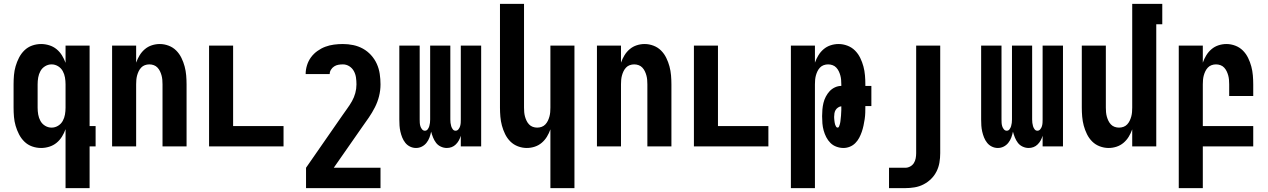

<svg xmlns="http://www.w3.org/2000/svg" viewBox="-20 -755 6540 990"><path d="M246 -97Q264 -97 279.5 -106.5Q295 -116 303.5 -131.5Q312 -147 315 -164.5Q318 -182 318 -200V-320Q318 -338 315 -355.5Q312 -373 303.5 -388.5Q295 -404 279.5 -413.5Q264 -423 246 -423Q228 -423 212.5 -413.5Q197 -404 188.5 -388.5Q180 -373 177 -355.5Q174 -338 174 -320V-200Q174 -182 177 -164.5Q180 -147 188.5 -131.5Q197 -116 212.5 -106.5Q228 -97 246 -97ZM318 215V-89Q311 -69 299.5 -50.5Q288 -32 271.5 -18.5Q255 -5 234 1.5Q213 8 192 8Q168 8 145.5 0Q123 -8 106 -24.5Q89 -41 78 -62.5Q67 -84 60.5 -106.5Q54 -129 52 -152.5Q50 -176 50 -200V-320Q50 -344 52 -367.5Q54 -391 60.5 -413.5Q67 -436 78 -457.5Q89 -479 106 -495.5Q123 -512 145.5 -520Q168 -528 192 -528Q213 -528 234 -521.5Q255 -515 271.5 -501.5Q288 -488 299.5 -469.5Q311 -451 318 -431V-520H442V-105H473V0H442V215Z M558 0V-520H682V-432Q689 -452 700 -470Q711 -488 727 -501.5Q743 -515 763 -521.5Q783 -528 804 -528Q827 -528 849.5 -519.5Q872 -511 888.5 -494.5Q905 -478 915.5 -456.5Q926 -435 932 -412.5Q938 -390 940 -366.5Q942 -343 942 -320V0H818V-320Q818 -332 817 -343.5Q816 -355 813 -366Q810 -377 805 -387.5Q800 -398 792 -406.5Q784 -415 773 -419Q762 -423 750 -423Q738 -423 727 -419Q716 -415 708 -406.5Q700 -398 695 -387.5Q690 -377 687 -366Q684 -355 683 -343.5Q682 -332 682 -320V0Z M1058 0V-520H1182V-105H1442V0Z M1942 215H1558V110L1744 -158Q1757 -177 1770.5 -195.5Q1784 -214 1795 -233.5Q1806 -253 1812 -275Q1818 -297 1818 -320Q1818 -338 1815.5 -355.5Q1813 -373 1804.5 -388.5Q1796 -404 1781 -413.5Q1766 -423 1748 -423Q1736 -423 1724.5 -421Q1713 -419 1703 -412.5Q1693 -406 1686.5 -395.5Q1680 -385 1680 -373H1556Q1556 -396 1563 -418.5Q1570 -441 1583.5 -459.5Q1597 -478 1616.5 -492Q1636 -506 1657.5 -514Q1679 -522 1702 -525Q1725 -528 1748 -528Q1775 -528 1801.5 -522.5Q1828 -517 1851.5 -504Q1875 -491 1893.5 -470.5Q1912 -450 1923 -425.5Q1934 -401 1938 -374Q1942 -347 1942 -320Q1942 -289 1934.5 -259Q1927 -229 1913 -201.5Q1899 -174 1881.5 -148.5Q1864 -123 1846 -98L1701 110H1942Z M2125 8Q2109 8 2094.5 1Q2080 -6 2070 -18.5Q2060 -31 2054 -46Q2048 -61 2044.5 -76.5Q2041 -92 2040 -107.5Q2039 -123 2039 -139V-520H2144V-139Q2144 -130 2144.5 -121.5Q2145 -113 2147.5 -104.5Q2150 -96 2156 -88.5Q2162 -81 2171 -81Q2180 -81 2185.5 -88.5Q2191 -96 2193.5 -104.5Q2196 -113 2197 -121.5Q2198 -130 2198 -139V-520H2302V-139Q2302 -130 2303 -121.5Q2304 -113 2306.5 -104.5Q2309 -96 2314.5 -88.5Q2320 -81 2329 -81Q2338 -81 2344 -88.5Q2350 -96 2352.5 -104.5Q2355 -113 2355.5 -121.5Q2356 -130 2356 -139V-520H2461V0H2356V-55Q2352 -42 2346 -31Q2340 -20 2330.5 -10.5Q2321 -1 2309 3.5Q2297 8 2284 8Q2268 8 2253 1Q2238 -6 2228.5 -18.5Q2219 -31 2213 -46Q2207 -61 2203 -76Q2200 -61 2194.5 -46Q2189 -31 2179 -18.5Q2169 -6 2155 1Q2141 8 2125 8Z M2818 215V-88Q2811 -68 2800 -50Q2789 -32 2773 -18.5Q2757 -5 2737 1.5Q2717 8 2696 8Q2673 8 2650.5 -0.5Q2628 -9 2611.5 -25.5Q2595 -42 2584.5 -63.5Q2574 -85 2568 -107.5Q2562 -130 2560 -153.5Q2558 -177 2558 -200V-735H2682V-200Q2682 -188 2683 -176.5Q2684 -165 2687 -154Q2690 -143 2695 -132.5Q2700 -122 2708 -113.5Q2716 -105 2727 -101Q2738 -97 2750 -97Q2762 -97 2773 -101Q2784 -105 2792 -113.5Q2800 -122 2805 -132.5Q2810 -143 2813 -154Q2816 -165 2817 -176.5Q2818 -188 2818 -200V-520H2942V215Z M3058 0V-520H3182V-432Q3189 -452 3200 -470Q3211 -488 3227 -501.5Q3243 -515 3263 -521.5Q3283 -528 3304 -528Q3327 -528 3349.5 -519.5Q3372 -511 3388.5 -494.5Q3405 -478 3415.5 -456.5Q3426 -435 3432 -412.5Q3438 -390 3440 -366.5Q3442 -343 3442 -320V0H3318V-320Q3318 -332 3317 -343.5Q3316 -355 3313 -366Q3310 -377 3305 -387.5Q3300 -398 3292 -406.5Q3284 -415 3273 -419Q3262 -423 3250 -423Q3238 -423 3227 -419Q3216 -415 3208 -406.5Q3200 -398 3195 -387.5Q3190 -377 3187 -366Q3184 -355 3183 -343.5Q3182 -332 3182 -320V0Z M3558 0V-520H3682V-105H3942V0Z M4058 215V-520H4182V-432Q4189 -452 4200 -470Q4211 -488 4227 -501.5Q4243 -515 4263 -521.5Q4283 -528 4304 -528Q4327 -528 4349.5 -519.5Q4372 -511 4388.5 -494.5Q4405 -478 4415.5 -456.5Q4426 -435 4432 -412.5Q4438 -390 4440 -366.5Q4442 -343 4442 -320V-312H4473V-208H4442Q4442 -191 4441.5 -174Q4441 -157 4438.5 -140.5Q4436 -124 4432.5 -107.5Q4429 -91 4423.5 -75Q4418 -59 4410 -44Q4402 -29 4390 -17Q4378 -5 4362 1.5Q4346 8 4329 8Q4311 8 4293 1.5Q4275 -5 4262 -18Q4249 -31 4240.5 -47.5Q4232 -64 4227 -82Q4222 -100 4220.5 -118.5Q4219 -137 4219 -156Q4219 -173 4220.5 -190.5Q4222 -208 4226 -224.5Q4230 -241 4238 -256.5Q4246 -272 4257.5 -284.5Q4269 -297 4285 -304.5Q4301 -312 4318 -312V-320Q4318 -332 4317 -343.5Q4316 -355 4313 -366Q4310 -377 4305 -387.5Q4300 -398 4292 -406.5Q4284 -415 4273 -419Q4262 -423 4250 -423Q4238 -423 4227 -419Q4216 -415 4208 -406.5Q4200 -398 4195 -387.5Q4190 -377 4187 -366Q4184 -355 4183 -343.5Q4182 -332 4182 -320V215ZM4299 -97Q4304 -97 4306 -102Q4308 -107 4309.5 -111.5Q4311 -116 4312 -121Q4313 -126 4313.5 -130.5Q4314 -135 4314.5 -140Q4315 -145 4315.5 -149.5Q4316 -154 4316.5 -159Q4317 -164 4317 -168.5Q4317 -173 4317.5 -178Q4318 -183 4318 -188Q4318 -193 4318 -197.5Q4318 -202 4318 -207Q4309 -206 4301 -200.5Q4293 -195 4288.5 -187.5Q4284 -180 4282.5 -170.5Q4281 -161 4281 -152Q4281 -147 4281.5 -142Q4282 -137 4282.5 -132Q4283 -127 4284 -121.5Q4285 -116 4286.5 -111.5Q4288 -107 4291 -102Q4294 -97 4299 -97Z M4564 215V110H4648Q4661 110 4673 103.5Q4685 97 4692 86Q4699 75 4701.5 61.5Q4704 48 4704 35V-520H4828V35Q4828 59 4824 83Q4820 107 4809 129Q4798 151 4780.5 168Q4763 185 4741.5 196Q4720 207 4696 211Q4672 215 4648 215Z M5125 8Q5109 8 5094.5 1Q5080 -6 5070 -18.5Q5060 -31 5054 -46Q5048 -61 5044.5 -76.5Q5041 -92 5040 -107.5Q5039 -123 5039 -139V-520H5144V-139Q5144 -130 5144.5 -121.5Q5145 -113 5147.5 -104.5Q5150 -96 5156 -88.5Q5162 -81 5171 -81Q5180 -81 5185.5 -88.5Q5191 -96 5193.5 -104.5Q5196 -113 5197 -121.5Q5198 -130 5198 -139V-520H5302V-139Q5302 -130 5303 -121.5Q5304 -113 5306.5 -104.5Q5309 -96 5314.5 -88.5Q5320 -81 5329 -81Q5338 -81 5344 -88.5Q5350 -96 5352.5 -104.5Q5355 -113 5355.5 -121.5Q5356 -130 5356 -139V-520H5461V0H5356V-55Q5352 -42 5346 -31Q5340 -20 5330.5 -10.5Q5321 -1 5309 3.5Q5297 8 5284 8Q5268 8 5253 1Q5238 -6 5228.5 -18.5Q5219 -31 5213 -46Q5207 -61 5203 -76Q5200 -61 5194.5 -46Q5189 -31 5179 -18.5Q5169 -6 5155 1Q5141 8 5125 8Z M5696 8Q5673 8 5650.5 -0.5Q5628 -9 5611.5 -25.5Q5595 -42 5584.5 -63.5Q5574 -85 5568 -107.5Q5562 -130 5560 -153.5Q5558 -177 5558 -200V-520H5682V-200Q5682 -188 5683 -176.5Q5684 -165 5687 -154Q5690 -143 5695 -132.5Q5700 -122 5708 -113.5Q5716 -105 5727 -101Q5738 -97 5750 -97Q5762 -97 5773 -101Q5784 -105 5792 -113.5Q5800 -122 5805 -132.5Q5810 -143 5813 -154Q5816 -165 5817 -176.5Q5818 -188 5818 -200V-735H5973V-630H5942V0H5818V-88Q5811 -68 5800 -50Q5789 -32 5773 -18.5Q5757 -5 5737 1.5Q5717 8 5696 8Z M6058 215V-520H6182V-432Q6189 -452 6200 -470Q6211 -488 6227 -501.5Q6243 -515 6263 -521.5Q6283 -528 6304 -528Q6327 -528 6349.5 -519.5Q6372 -511 6388.5 -494.5Q6405 -478 6415.5 -456.5Q6426 -435 6432 -412.5Q6438 -390 6440 -366.5Q6442 -343 6442 -320V-260H6318V-320Q6318 -332 6317 -343.5Q6316 -355 6313 -366Q6310 -377 6305 -387.5Q6300 -398 6292 -406.5Q6284 -415 6273 -419Q6262 -423 6250 -423Q6238 -423 6227 -419Q6216 -415 6208 -406.5Q6200 -398 6195 -387.5Q6190 -377 6187 -366Q6184 -355 6183 -343.5Q6182 -332 6182 -320V-105H6442V0H6182V215Z"/></svg>

Font: Iosevka Extrabold
Style: Regular
Weight: 800
Monospace: yes
Designer: Belleve Invis
Foundry: Belleve Invis
Version: Version 32.5.0; ttfautohint (v1.8.4)